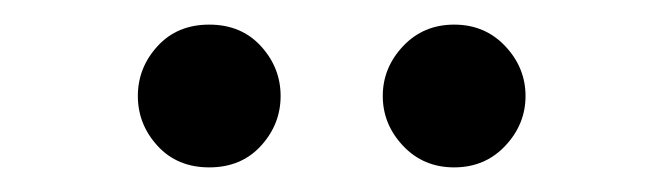

<svg xmlns="http://www.w3.org/2000/svg" viewBox="-20 -695 540 156"><path d="M150 -559Q124 -559 108 -576.5Q92 -594 92 -617Q92 -640 108 -657.5Q124 -675 150 -675Q176 -675 192 -657.5Q208 -640 208 -617Q208 -594 192 -576.5Q176 -559 150 -559ZM349 -559Q324 -559 307.5 -576.5Q291 -594 291 -617Q291 -640 307.5 -657.5Q324 -675 349 -675Q374 -675 390.5 -657.5Q407 -640 407 -617Q407 -594 390.5 -576.5Q374 -559 349 -559Z"/></svg>

Font: Spectral ExtraBold
Style: Italic
Weight: 800
Italic angle: -10°
Designer: Jean-Baptiste Levee
Foundry: Production Type
Version: Version 2.001